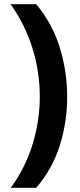

<svg xmlns="http://www.w3.org/2000/svg" viewBox="-20 -734 379 912"><path d="M299 -274Q299 -153 263.5 -41.5Q228 70 152 158H31Q99 66 134 -46.5Q169 -159 169 -275Q169 -394 133.5 -507Q98 -620 30 -714H152Q228 -623 263.5 -509.5Q299 -396 299 -274Z"/></svg>

Font: Noto IKEA Arabic
Style: Bold
Weight: 700
Designer: Monotype Design Team
Foundry: Monotype Imaging Inc.
Version: Version 1.200